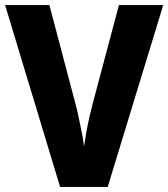

<svg xmlns="http://www.w3.org/2000/svg" viewBox="-20 -734 661 754"><path d="M621 -714 403 0H216L0 -714H174L277 -324Q282 -306 288.5 -275Q295 -244 301.5 -212Q308 -180 310 -159Q313 -180 318.5 -211.5Q324 -243 331 -274Q338 -305 343 -323L447 -714Z"/></svg>

Font: Noto Sans Arabic SemCond ExtBd
Style: Regular
Weight: 800
Width: 4
Designer: Monotype Design Team, Nadine Chahine, Nizar Qandah and Khaled Hosny
Foundry: Monotype Imaging Inc.
Version: Version 2.012; ttfautohint (v1.8.4.7-5d5b)